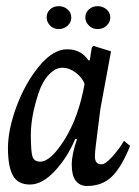

<svg xmlns="http://www.w3.org/2000/svg" viewBox="-20 -600 459 635"><path d="M203.6 -515.1Q190.9 -503.9 174.3 -503.9Q157.2 -503.9 146 -515.1Q134.3 -526.9 134.3 -542.5Q134.3 -558.6 146 -569.3Q156.7 -579.6 174.3 -579.6Q191.4 -579.6 203.6 -568.8Q215.8 -558.1 215.8 -542Q215.8 -525.9 203.6 -515.1ZM344.7 -542Q344.7 -526.9 332.5 -515.1Q320.8 -503.9 302.7 -503.9Q286.1 -503.9 274.4 -515.1Q262.2 -526.9 262.2 -542.5Q262.2 -558.6 274.4 -569.3Q286.1 -579.6 302.7 -579.6Q320.3 -579.6 332.5 -568.8Q344.7 -558.1 344.7 -542ZM106.9 -290.5Q82 -213.9 82 -154.8Q82 -96.2 87.9 -80.6Q93.8 -65.4 113.3 -65.4Q147.9 -65.4 194.3 -139.6Q239.7 -212.4 259.8 -322.3Q252.4 -342.8 231 -359.4Q209.5 -376 186 -376Q163.1 -376 141.1 -352.5Q119.6 -329.6 106.9 -290.5ZM289.1 -448.2 347.2 -430.2 312 -239.7 297.4 -123.5Q293.9 -96.7 293.9 -82Q293.9 -56.6 315.4 -56.6Q328.6 -56.6 350.6 -81.1Q374 -106.4 390.1 -134.3L410.2 -117.2Q382.8 -48.8 351.1 -17.1Q318.8 15.1 267.6 15.1Q243.7 15.1 230 -2.9Q217.3 -20 217.3 -55.2Q217.3 -90.3 234.9 -140.1H228.5Q203.1 -79.1 161.1 -34.2Q119.6 10.3 79.1 10.3Q38.6 10.3 22.5 -20Q6.3 -49.8 6.3 -109.9Q6.3 -170.4 34.2 -246.6Q62.5 -323.7 108.9 -380.4Q155.3 -437 202.1 -437Q248 -437 272.5 -400.4H276.9L283.7 -443.8Z"/></svg>

Font: Neuton Cursive
Style: Regular
Weight: 500
Designer: Brian M Zick
Version: Version 1.43